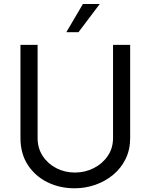

<svg xmlns="http://www.w3.org/2000/svg" viewBox="-20 -958 774 987"><path d="M561.1 -727.3H649.1V-248.6Q649.1 -188.2 625.5 -140.4Q601.9 -92.7 561.3 -59.1Q520.6 -25.6 469.5 -7.8Q418.3 9.9 363.6 9.9Q286.9 9.9 223.7 -21.3Q160.5 -52.6 122.9 -110.4Q85.2 -168.3 85.2 -248.6V-727.3H173.3V-248.6Q173.3 -196 199.6 -156.1Q225.9 -116.1 269.5 -93.6Q313.2 -71 365.1 -71Q416.9 -71 461.6 -93.6Q506.4 -116.1 533.7 -156.1Q561.1 -196 561.1 -248.6ZM321 -792.6 406.2 -937.5H492.9L383.5 -792.6Z"/></svg>

Font: Inter UI
Style: Regular
Weight: 400
Designer: Rasmus Andersson
Foundry: rsms
Version: Version 2.2